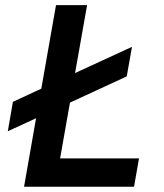

<svg xmlns="http://www.w3.org/2000/svg" viewBox="-20 -713 626 733"><path d="M9.8 -211.9 29.3 -324.2 137.7 -374.5 193.8 -693.4H312.5L266.6 -434.1L483.9 -534.2L463.9 -421.4L247.1 -321.3L209.5 -108.4H510.7L491.7 0H71.8L90.8 -108.4L117.7 -261.7Z"/></svg>

Font: Cascadia Code NF SemiBold
Style: Italic
Weight: 600
Italic angle: -10°
Monospace: yes
Designer: Aaron Bell
Foundry: Saja Typeworks
Version: Version 2404.023; ttfautohint (v1.8.4)